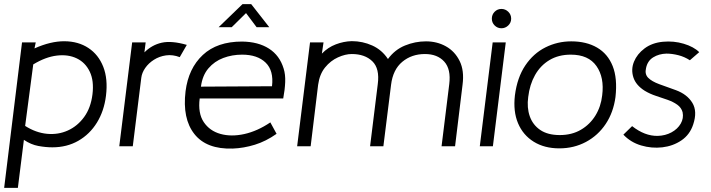

<svg xmlns="http://www.w3.org/2000/svg" viewBox="-21 -704 3420 924"><path d="M65 200H-1L85 -500H151L145 -471Q223 -506 289.5 -505.5Q356 -505 404.5 -473Q453 -441 476 -382.5Q499 -324 489 -243Q480 -170 445.5 -114Q411 -58 356 -26.5Q301 5 231 5Q199 5 163.5 -1.5Q128 -8 94 -31ZM100 -98Q152 -65 205.5 -60Q259 -55 305.5 -76Q352 -97 384 -141Q416 -185 424 -250Q432 -315 411 -359Q390 -403 348.5 -423Q307 -443 252.5 -436.5Q198 -430 139 -394Z M553 0 615 -500H680L674 -452Q710 -488 757.5 -498.5Q805 -509 878 -488L844 -429Q810 -442 778 -437.5Q746 -433 720 -416.5Q694 -400 678 -377Q662 -354 659 -330L618 0Z M1342 -230H940Q931 -159 959.5 -116.5Q988 -74 1040 -59.5Q1092 -45 1155 -59Q1218 -73 1280 -115L1310 -60Q1259 -24 1205.5 -7.5Q1152 9 1099 11Q973 15 914.5 -59Q856 -133 872 -265Q886 -375 955 -439.5Q1024 -504 1144 -504Q1222 -503 1273.5 -470Q1325 -437 1344 -374Q1353 -346 1351.5 -309Q1350 -272 1342 -230ZM1144 -441Q1096 -441 1053.5 -425Q1011 -409 982 -375Q953 -341 946 -287L1288 -289Q1297 -364 1257.5 -402.5Q1218 -441 1144 -441ZM1031 -573 1146 -684H1188L1275 -573H1214L1163 -641L1094 -573Z M2169 0H2104L2141 -299Q2150 -371 2117 -407.5Q2084 -444 2024 -444Q1960 -444 1915 -406.5Q1870 -369 1861 -296L1824 0H1760L1797 -299Q1807 -374 1771 -409Q1735 -444 1672 -444Q1641 -444 1605.5 -428Q1570 -412 1543.5 -379.5Q1517 -347 1510 -296L1474 0H1409L1471 -500H1536L1528 -446Q1557 -476 1595 -490.5Q1633 -505 1672 -506Q1724 -506 1770.5 -485Q1817 -464 1846 -420Q1879 -465 1928 -485Q1977 -505 2029 -505Q2082 -505 2125 -481Q2168 -457 2191 -410.5Q2214 -364 2205 -296Z M2392 -568Q2373 -568 2359.5 -581.5Q2346 -595 2346 -614Q2346 -634 2359.5 -647.5Q2373 -661 2392 -661Q2411 -661 2425 -647.5Q2439 -634 2439 -614Q2439 -595 2425 -581.5Q2411 -568 2392 -568ZM2351 0H2288L2350 -500H2413Z M2671 10Q2599 10 2547.5 -22Q2496 -54 2472 -111Q2448 -168 2457 -245Q2468 -331 2507 -389Q2546 -447 2604 -476Q2662 -505 2728 -505Q2801 -505 2852.5 -475Q2904 -445 2927.5 -386Q2951 -327 2941 -237Q2931 -163 2894 -107.5Q2857 -52 2799 -21Q2741 10 2671 10ZM2673 -54Q2731 -54 2774.5 -79.5Q2818 -105 2844.5 -148Q2871 -191 2877 -245Q2888 -331 2849.5 -386Q2811 -441 2726 -441Q2667 -441 2623.5 -415Q2580 -389 2554 -343Q2528 -297 2521 -237Q2514 -186 2528.5 -144.5Q2543 -103 2579 -78.5Q2615 -54 2673 -54Z M2979 -56 3021 -97Q3082 -49 3144 -50Q3181 -51 3210.5 -67Q3240 -83 3255 -109Q3270 -135 3264 -164Q3258 -186 3238.5 -200Q3219 -214 3192 -223.5Q3165 -233 3136 -242.5Q3107 -252 3082 -267Q3039 -294 3027 -332Q3015 -370 3030 -407Q3045 -444 3081 -471Q3117 -498 3169 -503Q3221 -508 3269.5 -493.5Q3318 -479 3344 -453L3299 -414Q3273 -431 3243 -438.5Q3213 -446 3186 -446Q3150 -445 3122.5 -428Q3095 -411 3088 -376Q3081 -347 3098.5 -329.5Q3116 -312 3151.5 -299Q3187 -286 3232 -270Q3286 -250 3311 -209Q3336 -168 3315 -105Q3299 -56 3258.5 -28.5Q3218 -1 3166.5 5Q3115 11 3064.5 -4Q3014 -19 2979 -56Z"/></svg>

Font: Kulim Park Light
Style: Italic
Weight: 300
Italic angle: -8°
Designer: Noponies / Dale Sattler
Foundry: Noponies
Version: Version 1.000; ttfautohint (v1.8.3)